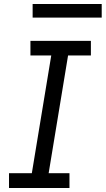

<svg xmlns="http://www.w3.org/2000/svg" viewBox="-20 -939 528 959"><path d="M25 0V-74H139L236 -662H132V-735H434V-662H320L223 -74H327V0ZM143 -851V-919H488V-851Z"/></svg>

Font: Iosevka Etoile
Style: Italic
Weight: 400
Italic angle: -9°
Designer: Belleve Invis
Foundry: Belleve Invis
Version: Version 22.1.2; ttfautohint (v1.8.4)